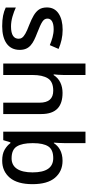

<svg xmlns="http://www.w3.org/2000/svg" viewBox="462 -1262 810 1774"><g transform="rotate(90 867.0 -375.0)"><path d="M440.9 -151.9C440.9 -242.7 383.3 -275.9 283.2 -314C182.6 -354 151.9 -370.1 151.9 -409.2C151.9 -444.8 186 -465.8 250 -465.8C300.8 -465.8 350.1 -449.7 397 -430.2L432.1 -511.2C377.4 -534.7 320.8 -548.8 254.9 -548.8C192.9 -548.8 143.1 -536.6 105.5 -511.7C67.9 -486.8 48.8 -450.7 48.8 -403.8C48.8 -374 55.2 -349.6 67.9 -330.6C93.3 -292.5 141.1 -268.1 210 -240.2C245.6 -227.1 272.5 -214.8 290.5 -204.6C327.1 -183.6 337.9 -166 337.9 -142.1C337.9 -99.1 305.2 -71.8 225.1 -71.8C195.3 -71.8 164.6 -76.2 132.8 -85.4C101.1 -94.7 73.2 -105 49.8 -116.2V-22.9C95.2 -1.5 146 9.8 222.2 9.8C359.4 9.8 440.9 -46.9 440.9 -151.9Z M672.9 -759.8H566.9V0H672.9V-271C672.9 -332 683.1 -379.4 704.1 -412.6C724.6 -445.3 762.7 -461.9 817.9 -461.9C891.6 -461.9 928.7 -419.9 928.7 -335.9V0H1033.7V-351.1C1033.7 -488.3 964.8 -547.9 837.9 -547.9C770 -547.9 708.5 -522 673.8 -465.8H667C669.4 -487.3 672.9 -522 672.9 -557.1Z M1302.7 -759.8H1196.8V0H1274.9L1294.9 -65.9H1302.7C1317.4 -45.4 1337.4 -27.8 1363.3 -12.7C1389.2 2.4 1422.9 9.8 1464.8 9.8C1529.8 9.8 1582 -13.7 1622.1 -60.5C1661.6 -107.4 1681.6 -177.2 1681.6 -270C1681.6 -362.3 1662.1 -431.6 1622.6 -478C1583 -524.4 1530.8 -547.9 1465.8 -547.9C1383.3 -547.9 1332 -513.2 1302.7 -467.8H1297.9C1299.3 -489.3 1302.7 -532.7 1302.7 -577.1ZM1440.9 -461.9C1528.8 -461.9 1572.8 -398.4 1572.8 -271C1572.8 -145.5 1528.3 -77.1 1442.9 -77.1C1388.7 -77.1 1352.1 -93.8 1332.5 -126.5C1312.5 -159.2 1302.7 -207 1302.7 -269V-276.9C1302.7 -339.8 1313 -386.2 1333 -416.5C1353 -446.8 1388.7 -461.9 1440.9 -461.9Z"/></g></svg>

Font: Noto Reveo Sans
Style: Regular
Weight: 500
Designer: Monotype Design Team
Foundry: Monotype Imaging Inc.
Version: Version 2.007